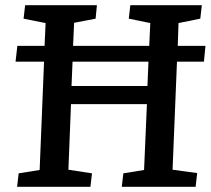

<svg xmlns="http://www.w3.org/2000/svg" viewBox="-20 -721 814 741"><path d="M46 0 52 -52 133 -65 150 -483H40L47 -544H152L156 -632L71 -649L77 -701H354L349 -649L266 -633L262 -544H556L560 -632L477 -649L483 -701H759L753 -649L669 -632L666 -544H773L767 -483H663L646 -66L741 -53L735 0H450L456 -52L536 -65L547 -319H254L244 -66L335 -52L329 0ZM256 -389H549L553 -483H260Z"/></svg>

Font: Literata Medium
Style: Italic
Weight: 500
Italic angle: -2°
Designer: Latin by Veronika Burian and Jose Scaglione. Greek by Irene Vlachou. Cyrillic by Vera Evstafieva
Foundry: TypeTogether
Version: Version 3.103;gftools[0.9.29]